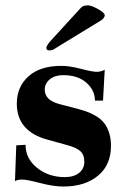

<svg xmlns="http://www.w3.org/2000/svg" viewBox="-20 -678 455 708"><path d="M219.2 -24.9Q252.4 -24.9 271.7 -40.5Q291 -56.2 291 -81.5Q291 -106.9 276.6 -120.4Q262.2 -133.8 227.1 -143.1L154.8 -163.1Q42 -193.8 42 -295.9Q42 -357.9 85 -396.5Q127.9 -435.1 206.1 -435.1Q236.8 -435.1 278.8 -424.1Q320.8 -413.1 336.4 -413.1Q352.1 -413.1 366.2 -420.9L359.9 -307.1H330.1Q330.1 -345.2 298.6 -373Q267.1 -400.9 212.9 -400.9Q182.1 -400.9 163.6 -385.5Q145 -370.1 145 -347.2Q145 -308.1 200.2 -293.9L269 -275.9Q337.9 -257.8 363.5 -224.9Q389.2 -191.9 389.2 -140.1Q389.2 -69.3 341.1 -29.8Q293 9.8 213.9 9.8Q176.8 9.8 127.4 -3.2Q78.1 -16.1 61 -15.9Q43.9 -15.6 35.2 -9.8L40 -142.1L74.2 -144Q74.2 -93.3 116.7 -59.1Q159.2 -24.9 219.2 -24.9ZM353 -603 186 -501Q174.8 -492.2 162.8 -492.2Q150.9 -492.2 150.9 -501Q150.9 -509.8 168 -528.8L263.2 -632.8Q279.3 -651.4 285.6 -654.8Q292 -658.2 304.4 -658.2Q316.9 -658.2 341.6 -644.5Q366.2 -630.9 366.2 -621.6Q366.2 -612.3 353 -603Z"/></svg>

Font: Unna-Bold
Style: Bold
Weight: 700
Designer: Jorge de Buen U.
Foundry: Omnibus-Type
Version: Version 2.006;PS 002.006;hotconv 1.0.70;makeotf.lib2.5.58329